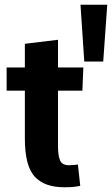

<svg xmlns="http://www.w3.org/2000/svg" viewBox="-20 -785 473 811"><path d="M309 -90 319 0Q305 3 290 4.5Q275 6 252 6Q167 6 126 -39.5Q85 -85 85 -200V-402H8V-500H85V-600L225 -617V-500H332L328 -402H225V-167Q225 -129 233.5 -108Q242 -87 272 -87Q281 -87 289.5 -88Q298 -89 309 -90ZM320 -765H433L416 -525H336Z"/></svg>

Font: Epunda Sans
Style: Bold
Weight: 700
Designer: Simon Atzbach
Foundry: typofactur
Version: Version 2.204; ttfautohint (v1.8.4.7-5d5b)